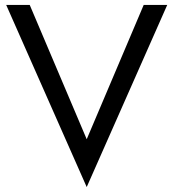

<svg xmlns="http://www.w3.org/2000/svg" viewBox="-20 -720 700 775"><path d="M560 -700H655L330 35L5 -700H100L330 -158Z"/></svg>

Font: Venryn Sans
Style: Regular
Weight: 400
Designer: Owen Earl, indestructible type* (font) & Cristiano Sobral (main changes)
Version: Version 3.600; ttfautohint (v1.8.3)